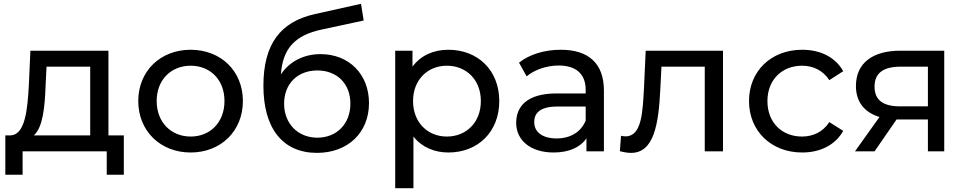

<svg xmlns="http://www.w3.org/2000/svg" viewBox="-20 -797 5086 1011"><path d="M551 -84V-530H140L132 -351C125 -217 112 -88 36 -84H8V123H99V0H542V123H632V-84ZM220 -344 225 -446H455V-84H158C206 -126 216 -234 220 -344Z M984 6C1143 6 1259 -107 1259 -265C1259 -423 1143 -535 984 -535C825 -535 708 -423 708 -265C708 -107 825 6 984 6ZM984 -78C882 -78 805 -152 805 -265C805 -378 882 -451 984 -451C1086 -451 1162 -378 1162 -265C1162 -152 1086 -78 984 -78Z M1668 -512C1579 -512 1504 -473 1459 -405C1469 -543 1534 -611 1672 -641L1895 -689L1881 -777L1639 -723C1456 -683 1367 -564 1367 -345C1367 -122 1468 8 1649 8C1811 8 1923 -98 1923 -254C1923 -406 1818 -512 1668 -512ZM1651 -72C1549 -72 1476 -146 1476 -251C1476 -356 1547 -426 1651 -426C1755 -426 1825 -356 1825 -251C1825 -146 1754 -72 1651 -72Z M2341 -535C2263 -535 2195 -505 2152 -446V-530H2061V194H2157V-78C2201 -22 2267 6 2341 6C2496 6 2609 -102 2609 -265C2609 -427 2496 -535 2341 -535ZM2333 -78C2232 -78 2155 -152 2155 -265C2155 -377 2232 -451 2333 -451C2435 -451 2512 -377 2512 -265C2512 -152 2435 -78 2333 -78Z M2933 -535C2848 -535 2768 -511 2713 -467L2753 -395C2795 -430 2858 -452 2922 -452C3016 -452 3064 -405 3064 -324V-305H2911C2753 -305 2698 -235 2698 -150C2698 -58 2774 6 2895 6C2977 6 3037 -22 3068 -69V0H3160V-320C3160 -465 3077 -535 2933 -535ZM2911 -68C2837 -68 2793 -101 2793 -154C2793 -199 2820 -236 2915 -236H3064V-162C3039 -101 2982 -68 2911 -68Z M3380 -530 3371 -334C3364 -209 3360 -79 3274 -79C3267 -79 3259 -80 3250 -82L3244 -1C3266 5 3285 8 3303 8C3423 8 3448 -141 3457 -328L3463 -446H3691V0H3787V-530Z M4204 6C4300 6 4379 -34 4420 -108L4347 -154C4313 -102 4261 -78 4203 -78C4099 -78 4021 -150 4021 -265C4021 -378 4099 -451 4203 -451C4261 -451 4313 -427 4347 -375L4420 -422C4379 -496 4300 -535 4204 -535C4041 -535 3924 -423 3924 -265C3924 -107 4041 6 4204 6Z M4720 -530C4578 -530 4487 -467 4487 -344C4487 -260 4532 -205 4611 -181L4482 0H4585L4701 -168H4712H4866V0H4952V-530ZM4585 -341C4585 -415 4635 -446 4723 -446H4866V-237H4719C4630 -237 4585 -270 4585 -341Z"/></svg>

Font: AWKNG-Font Medium
Style: Regular
Weight: 500
Designer: Awakening Church
Foundry: Awakening Church
Version: Version 1.700;PS 001.700;hotconv 1.0.88;makeotf.lib2.5.64775